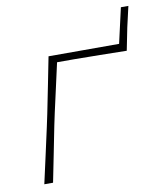

<svg xmlns="http://www.w3.org/2000/svg" viewBox="-75 -696 639 757"><g transform="rotate(-10 245.0 -317.5)"><path d="M41.5 0Q54 -56 65.8 -109Q77.5 -162 90.5 -221L101 -270.5Q113.5 -332.5 124 -385.2Q134.5 -438 145.5 -494H428L460 -635H490Q485 -613.5 480.5 -593.5Q476 -573.5 471 -552L453 -462Q400 -463 346 -463.8Q292 -464.5 241.5 -465H174.5Q163.5 -416.5 153.5 -371Q143.5 -325.5 131 -270.5L120.5 -221Q108.5 -160.5 98.2 -108.5Q88 -56.5 76.5 0Z"/></g></svg>

Font: Commissioner Loud Thin
Style: Italic
Weight: 100
Italic angle: -12°
Designer: Kostas Bartsokas
Foundry: Kostas Bartsokas
Version: Version 1.000; ttfautohint (v1.8.3)